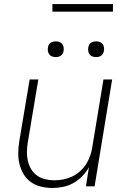

<svg xmlns="http://www.w3.org/2000/svg" viewBox="-20 -924 640 952"><path d="M240 8Q211 8 183.5 1.5Q156 -5 133.5 -21Q111 -37 97 -60.5Q83 -84 76.5 -111Q70 -138 70.5 -167.5Q71 -197 76 -226L127 -530H170L118 -219Q114 -196 113.5 -172.5Q113 -149 118 -127Q123 -105 134 -86Q145 -67 163 -54Q181 -41 203.5 -35.5Q226 -30 249 -30Q272 -30 294.5 -34.5Q317 -39 338 -49Q359 -59 377 -75Q395 -91 407.5 -111Q420 -131 427.5 -153Q435 -175 438 -197L493 -530H536L449 0H406L421 -95Q408 -71 388 -50.5Q368 -30 344 -16.5Q320 -3 293 2.5Q266 8 240 8ZM456 -641Q447 -641 438.5 -644Q430 -647 424.5 -654Q419 -661 417.5 -670.5Q416 -680 418 -690Q419 -696 422 -702Q425 -708 431 -712Q437 -716 443.5 -717.5Q450 -719 456 -719Q466 -719 474.5 -716Q483 -713 488.5 -706Q494 -699 495.5 -689.5Q497 -680 495 -670Q494 -664 490.5 -658Q487 -652 481.5 -648Q476 -644 469.5 -642.5Q463 -641 456 -641ZM256 -641Q247 -641 238.5 -644Q230 -647 224.5 -654Q219 -661 217.5 -670.5Q216 -680 218 -690Q219 -696 222 -702Q225 -708 231 -712Q237 -716 243.5 -717.5Q250 -719 256 -719Q266 -719 274.5 -716Q283 -713 288.5 -706Q294 -699 295.5 -689.5Q297 -680 295 -670Q294 -664 290.5 -658Q287 -652 281.5 -648Q276 -644 269.5 -642.5Q263 -641 256 -641ZM540 -866H240V-904H540Z"/></svg>

Font: Iosevka Curly XLtExObl
Style: Regular
Weight: 200
Width: 7
Italic angle: -9°
Monospace: yes
Designer: Belleve Invis
Foundry: Belleve Invis
Version: Version 11.0.1; ttfautohint (v1.8.3)